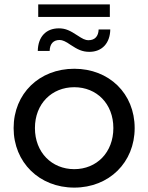

<svg xmlns="http://www.w3.org/2000/svg" viewBox="-20 -848 675 874"><path d="M42 -265C42 -109 159 6 318 6C477 6 593 -109 593 -265C593 -422 477 -535 318 -535C159 -535 42 -422 42 -265ZM318 -451C420 -451 496 -376 496 -265C496 -154 420 -78 318 -78C216 -78 139 -154 139 -265C139 -376 216 -451 318 -451ZM206 -616C207 -649 223 -666 252 -666C264 -666 280 -659 301 -644C333 -623 354 -612 387 -612C444 -612 481 -651 482 -714H429C428 -683 412 -665 383 -665C367 -665 355 -672 332 -687C300 -708 279 -719 248 -719C189 -719 153 -680 152 -616ZM154 -828V-771H480V-828Z"/></svg>

Font: Malon Grotesk Med
Style: Regular
Weight: 500
Designer: Julieta Ulanovsky
Foundry: Julieta Ulanovsky
Version: Version 7.200